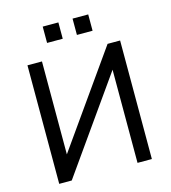

<svg xmlns="http://www.w3.org/2000/svg" viewBox="-130 -1020 1002 1125"><g transform="rotate(-15 370.5 -457.5)"><path d="M89 0V-719H177V-137H164L575 -719H651V0H564V-582H576L165 0ZM415 -816V-915H510V-816ZM234 -816V-915H329V-816Z"/></g></svg>

Font: Nunitoga
Style: Medium
Weight: 500
Designer: Vernon Adams
Foundry: Vernon Adams
Version: Version 1.0